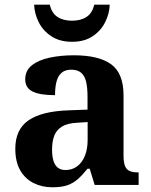

<svg xmlns="http://www.w3.org/2000/svg" viewBox="-20 -783 640 813"><path d="M201.5 10Q158.1 10 122.3 -7.8Q86.5 -25.6 65.6 -61.8Q44.8 -98 44.8 -153.1Q44.8 -234.6 100.3 -273.2Q155.9 -311.7 269 -315.8L350.6 -318.8V-374.2Q350.6 -410.7 344.8 -435.9Q339.1 -461.1 324.1 -474.5Q309 -487.9 281.5 -487.9Q256.1 -487.9 241 -475Q226 -462.2 219.5 -438.3Q213 -414.4 213 -380Q149.5 -380 118.1 -395.4Q86.8 -410.8 86.8 -446.9Q86.8 -484.1 114.8 -506.4Q142.9 -528.7 189.8 -538.8Q236.8 -548.9 292.9 -548.9Q398.2 -548.9 450.7 -510.8Q503.1 -472.6 503.1 -379.1V-123.9Q503.1 -96.4 508.9 -81.1Q514.6 -65.8 528 -59.4Q541.4 -53 563.4 -53H567V0H380.9L359.7 -68.6H350.6Q329 -41.8 309.3 -24.3Q289.6 -6.9 264.8 1.6Q240 10 201.5 10ZM256.9 -63Q285.8 -63 306.9 -78.9Q328 -94.7 339.6 -123.6Q351.1 -152.5 351.1 -191V-266.2L306.2 -263.2Q266.1 -261.2 243.2 -247.6Q220.2 -234.1 210.3 -209.6Q200.4 -185.1 200.4 -149.1Q200.4 -121 206.5 -101.6Q212.6 -82.3 225.2 -72.7Q237.9 -63 256.9 -63ZM284.9 -606Q232.6 -606 197 -629.7Q161.4 -653.4 143.5 -689.9Q125.6 -726.3 124.6 -763.3H190.9Q198.9 -727.3 223.4 -711.3Q247.9 -695.3 284.9 -695.3Q321.9 -695.3 346.4 -711.3Q370.9 -727.3 378.9 -763.3H444.6Q443.6 -726.3 425.7 -689.9Q407.8 -653.4 372.6 -629.7Q337.5 -606 284.9 -606Z"/></svg>

Font: Noto Serif Sinhala
Style: Regular
Weight: 400
Designer: Jelle Bosma - Monotype Design Team
Foundry: Monotype Imaging Inc.
Version: Version 2.006